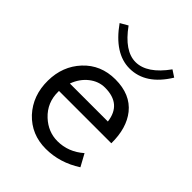

<svg xmlns="http://www.w3.org/2000/svg" viewBox="-176 -683 786 786"><g transform="rotate(45 217.5 -289.5)"><path d="M225 -394Q312 -394 357 -338Q399 -285 398 -197H95V-193Q94 -129 140 -86Q182 -47 236 -47Q299 -47 349 -91L378 -38Q305 9 224 9Q141 9 86 -49Q32 -108 33 -195Q34 -279 87 -336Q141 -394 225 -394ZM105 -250H325Q314 -340 219 -340Q182 -340 151 -315.5Q120 -291 105 -250ZM361 -588 390 -569Q327 -466 234 -466Q147 -466 74 -569L107 -588Q169 -502 233 -502Q299 -502 361 -588Z"/></g></svg>

Font: GFS Neohellenic Rg
Style: Regular
Weight: 400
Designer: Takis Katsoulidis and George D. Matthiopoulos
Foundry: Takis Katsoulidis and George D. Matthiopoulos
Version: Version 1.0